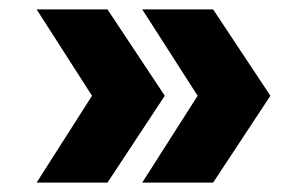

<svg xmlns="http://www.w3.org/2000/svg" viewBox="-20 -449 644 409"><path d="M401 -245 283 -429H434L556 -245L434 -60H283ZM176 -245 58 -429H209L331 -245L209 -60H58Z"/></svg>

Font: Montserrat Alternates
Style: Bold
Weight: 700
Version: Version 2.001